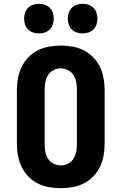

<svg xmlns="http://www.w3.org/2000/svg" viewBox="-20 -983 640 1011"><path d="M300 8Q269 8 238 2.5Q207 -3 179 -17Q151 -31 129 -54Q107 -77 93.5 -105Q80 -133 74.5 -164Q69 -195 69 -226V-509Q69 -540 74.5 -571Q80 -602 93.5 -630Q107 -658 129 -681Q151 -704 179 -718Q207 -732 238 -737.5Q269 -743 300 -743Q331 -743 362 -737.5Q393 -732 421 -718Q449 -704 471 -681Q493 -658 506.5 -630Q520 -602 525.5 -571Q531 -540 531 -509V-226Q531 -195 525.5 -164Q520 -133 506.5 -105Q493 -77 471 -54Q449 -31 421 -17Q393 -3 362 2.5Q331 8 300 8ZM300 -112Q320 -112 338.5 -121.5Q357 -131 367.5 -148Q378 -165 381.5 -185.5Q385 -206 385 -226V-509Q385 -529 381.5 -549.5Q378 -570 367.5 -587Q357 -604 338.5 -613.5Q320 -623 300 -623Q280 -623 261.5 -613.5Q243 -604 232.5 -587Q222 -570 218.5 -549.5Q215 -529 215 -509V-226Q215 -206 218.5 -185.5Q222 -165 232.5 -148Q243 -131 261.5 -121.5Q280 -112 300 -112ZM415 -807Q399 -807 384 -812Q369 -817 358 -828Q347 -839 342 -854Q337 -869 337 -885Q337 -901 342 -916Q347 -931 358 -942Q369 -953 384 -958Q399 -963 415 -963Q431 -963 446 -958Q461 -953 472 -942Q483 -931 488 -916Q493 -901 493 -885Q493 -869 488 -854Q483 -839 472 -828Q461 -817 446 -812Q431 -807 415 -807ZM185 -807Q169 -807 154 -812Q139 -817 128 -828Q117 -839 112 -854Q107 -869 107 -885Q107 -901 112 -916Q117 -931 128 -942Q139 -953 154 -958Q169 -963 185 -963Q201 -963 216 -958Q231 -953 242 -942Q253 -931 258 -916Q263 -901 263 -885Q263 -869 258 -854Q253 -839 242 -828Q231 -817 216 -812Q201 -807 185 -807Z"/></svg>

Font: Iosevka Heavy Extended
Style: Regular
Weight: 900
Width: 7
Monospace: yes
Designer: Belleve Invis
Foundry: Belleve Invis
Version: Version 32.5.0; ttfautohint (v1.8.4)